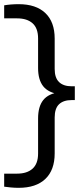

<svg xmlns="http://www.w3.org/2000/svg" viewBox="-38 -770 396 920"><path d="M51.5 130Q32 130 14 128.2Q-4 126.5 -18 124.5V62H44Q91.5 62 118 38.2Q144.5 14.5 144.5 -34.5V-202.5Q144.5 -259.5 169.2 -290.5Q194 -321.5 248 -328.5V-318Q194 -325.5 169.2 -356.5Q144.5 -387.5 144.5 -444V-585.5Q144.5 -635 118 -658.5Q91.5 -682 44 -682H-18V-744.5Q-4 -747 14 -748.5Q32 -750 51.5 -750Q134.5 -750 179.2 -707.5Q224 -665 224 -585V-439.5Q224 -397 245 -376.8Q266 -356.5 306 -356.5H320.5V-290.5H306Q266 -290.5 245 -270.5Q224 -250.5 224 -207V-35Q224 45 179.2 87.5Q134.5 130 51.5 130Z"/></svg>

Font: Encode Sans SC
Style: Regular
Weight: 400
Version: Version 3.002